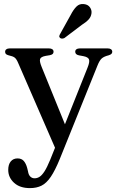

<svg xmlns="http://www.w3.org/2000/svg" viewBox="-20 -717 597 977"><path d="M320.8 -59.3 266.3 49.3 72.5 -396.4Q64 -416.8 54.7 -423.9Q45.5 -431 23.3 -435.7Q13.6 -438.3 9.8 -442.5Q6.1 -446.7 6.1 -453.5Q6.1 -461.5 12.1 -466.1Q18.1 -470.6 28.5 -470.6H230Q240.5 -470.6 246.5 -466.2Q252.5 -461.8 252.5 -453.8Q252.5 -447 248.3 -442.6Q244 -438.3 233.4 -436.1L212.7 -432.7Q188.2 -428.2 184.1 -416.9Q180 -405.7 191.9 -376.5ZM235.1 96.7 274.9 -2.2 288.7 -29.9 425.4 -372.5Q437.2 -401.5 433.1 -414Q429 -426.6 404 -431.3L382.1 -435.3Q371.7 -437.5 367.3 -442.1Q362.8 -446.7 362.8 -453.8Q362.8 -461.8 368.8 -466.2Q374.8 -470.6 385.3 -470.6H528.8Q539.2 -470.6 545.2 -466.1Q551.2 -461.5 551.2 -453.5Q551.2 -447.5 547.2 -443.1Q543.1 -438.7 532.6 -435.5Q508.7 -429.6 497.5 -419.4Q486.3 -409.3 476 -383.4L284.5 91.4Q260.4 150.4 238.4 182.8Q216.4 215.2 191.3 227.7Q166.2 240.2 132.4 240.2Q80.9 240.2 51.4 213Q21.9 185.8 21.9 147.5Q21.9 119.9 34.7 104.5Q47.5 89.1 69.1 89.1Q89.9 89.1 101.2 102.3Q112.5 115.6 118.3 137.7L122.5 154.8Q125.3 173.1 134.4 181.7Q143.5 190.3 155.9 190.3Q169.3 190.3 181.3 182.7Q193.3 175.2 206.4 155Q219.4 134.8 235.1 96.7ZM339.3 -640.3Q353.5 -668 369.1 -683.6Q384.6 -699.2 407.6 -696.1Q427.8 -693.9 437.8 -679.6Q447.7 -665.3 445.5 -649.2Q443.3 -631.3 430.7 -617.6Q418 -603.9 396.1 -590.3L307.9 -523.5Q302.3 -520.8 296.1 -520.6Q289.9 -520.3 285.6 -524.1Q280.6 -528.5 281.8 -534Q283 -539.5 286.4 -545Z"/></svg>

Font: Fraunces
Style: Regular
Weight: 900
Version: Version 1.000;[b76b70a41]